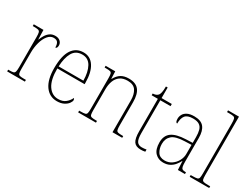

<svg xmlns="http://www.w3.org/2000/svg" viewBox="-62 -1326 2485 1902"><g transform="rotate(30 1181.0 -375.0)"><path d="M44 0V-20H59Q89 -20 103 -24Q117 -28 121.5 -44.5Q126 -61 126 -97V-441Q126 -476 121.5 -492Q117 -508 101.5 -512Q86 -516 51 -516H39V-536H150L153 -428H155Q165 -455 181.5 -482Q198 -509 222.5 -526.5Q247 -544 283 -544Q319 -544 339.5 -525Q360 -506 360 -479Q360 -464 355 -453.5Q350 -443 339 -443Q339 -481 325.5 -500Q312 -519 278 -519Q241 -519 212.5 -484Q184 -449 169 -394Q154 -339 154 -280V-97Q154 -61 158 -44.5Q162 -28 176.5 -24Q191 -20 221 -20H247V0Z M617 10Q531 10 481 -60.5Q431 -131 431 -262Q431 -403 477 -472.5Q523 -542 608 -542Q686 -542 729 -475Q772 -408 772 -290V-274H460Q459 -144 502.5 -79.5Q546 -15 617 -15Q669 -15 700.5 -41Q732 -67 748 -102Q757 -96 757 -82Q757 -66 741 -44Q725 -22 693.5 -6Q662 10 617 10ZM744 -298Q743 -396 709.5 -456.5Q676 -517 607 -517Q533 -517 499 -457.5Q465 -398 461 -298Z M856 0V-20H874Q908 -20 923.5 -24Q939 -28 943 -44Q947 -60 947 -95V-442Q947 -476 943 -492Q939 -508 924.5 -512Q910 -516 880 -516H861V-536H971L974 -453H977Q1003 -500 1038 -521Q1073 -542 1125 -542Q1205 -542 1241 -497Q1277 -452 1277 -359V-95Q1277 -60 1281 -44Q1285 -28 1300.5 -24Q1316 -20 1349 -20H1360V0H1249V-365Q1249 -432 1221.5 -474.5Q1194 -517 1126 -517Q1072 -517 1039 -493Q1006 -469 990.5 -427.5Q975 -386 975 -334V-95Q975 -60 979 -44Q983 -28 998.5 -24Q1014 -20 1048 -20H1060V0Z M1575 10Q1520 10 1496.5 -23.5Q1473 -57 1473 -141V-511H1402V-531Q1440 -532 1459 -552Q1470 -563 1475.5 -588Q1481 -613 1481 -657H1501V-536H1618V-511H1501V-135Q1501 -67 1518.5 -41Q1536 -15 1574 -15Q1600 -15 1627 -20V5Q1613 8 1600 9Q1587 10 1575 10Z M1832 10Q1776 10 1739 -28Q1702 -66 1702 -146Q1702 -224 1753.5 -261.5Q1805 -299 1915 -303L1990 -306V-371Q1990 -417 1981 -450Q1972 -483 1946.5 -500Q1921 -517 1874 -517Q1810 -517 1785.5 -486Q1761 -455 1761 -395Q1740 -395 1740 -440Q1740 -464 1752.5 -487.5Q1765 -511 1794.5 -526.5Q1824 -542 1874 -542Q1951 -542 1984.5 -500.5Q2018 -459 2018 -379V-107Q2018 -70 2022 -51.5Q2026 -33 2037.5 -26.5Q2049 -20 2073 -20H2078V0H1997L1992 -99H1990Q1978 -75 1958 -49.5Q1938 -24 1907 -7Q1876 10 1832 10ZM1835 -15Q1880 -15 1915 -39.5Q1950 -64 1970 -101.5Q1990 -139 1990 -178V-283L1913 -280Q1810 -277 1770 -241.5Q1730 -206 1730 -145Q1730 -92 1754.5 -53.5Q1779 -15 1835 -15Z M2132 0V-20H2152Q2189 -20 2205 -24Q2221 -28 2225 -43.5Q2229 -59 2229 -94V-662Q2229 -699 2225 -715.5Q2221 -732 2206.5 -736Q2192 -740 2162 -740H2132V-760H2257V-94Q2257 -59 2261 -43.5Q2265 -28 2281.5 -24Q2298 -20 2334 -20H2355V0Z"/></g></svg>

Font: Noto Serif Georgian SemiCondensed Thin
Style: Regular
Weight: 100
Width: 4
Designer: Monotype Design Team, Akaki Razmadze
Foundry: Google LLC
Version: Version 2.003; ttfautohint (v1.8.4.7-5d5b)